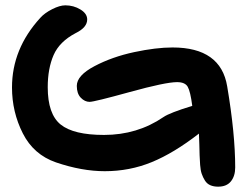

<svg xmlns="http://www.w3.org/2000/svg" viewBox="-20 -657 934 720"><path d="M593 -218Q616 -234 701 -260Q694 -314 684 -331.5Q674 -349 644 -349Q601 -349 467 -312Q333 -275 316 -275Q298 -275 283 -290.5Q268 -306 268 -335Q268 -374 334.5 -409Q401 -444 483 -461.5Q565 -479 627 -479Q808 -479 832 -333Q862 -155 862 -29Q862 3 846 23Q830 43 798 43Q781 43 768.5 37.5Q756 32 748.5 20Q741 8 736.5 -5Q732 -18 730.5 -38.5Q729 -59 728.5 -75Q728 -91 727.5 -115.5Q727 -140 726 -156Q632 -83 549 -49Q466 -15 373 -15Q287 -15 190 -48Q106 -77 65.5 -157Q25 -237 25 -329Q25 -474 131 -590Q147 -608 175.5 -622.5Q204 -637 225 -637Q256 -637 281.5 -621.5Q307 -606 307 -584Q307 -554 264 -533Q203 -501 181 -450.5Q159 -400 159 -330Q159 -229 207.5 -190Q256 -151 370 -151Q495 -151 593 -218Z"/></svg>

Font: Because We Learn
Style: Regular
Weight: 400
Designer: Liz Wetzel, Aaron Williamson, Russ McMullin
Foundry: Red Hat
Version: Version 1.000